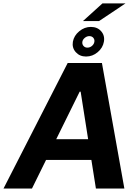

<svg xmlns="http://www.w3.org/2000/svg" viewBox="-42 -1092 810 1112"><path d="M143.1 0H-21.7L350.1 -727.3H548.3L678.3 0H513.5L487.2 -165.8H224.8ZM283.7 -285.9H468.4L425.1 -561.1H419.4ZM456.3 -764.6Q419.7 -764.6 397 -789.8Q374.3 -815 380 -850.1Q386.4 -885.7 416.9 -910.9Q447.4 -936.1 484 -936.1Q522 -936.1 544 -910.9Q566.1 -885.7 559.7 -850.1Q553.6 -815 523.8 -789.8Q494 -764.6 456.3 -764.6ZM438.2 -969.8 551.5 -1072.4H685L531.2 -969.8ZM464.1 -816.1Q479 -816.1 490.8 -826.2Q502.5 -836.3 504.6 -850.1Q506.7 -862.9 498.6 -872.9Q490.4 -882.8 475.5 -882.8Q461.3 -882.8 449.2 -872.9Q437.1 -862.9 435 -850.1Q432.9 -836.3 441.4 -826.2Q449.9 -816.1 464.1 -816.1Z"/></svg>

Font: Inter UI
Style: Bold Italic
Weight: 700
Italic angle: 9.39999°
Designer: Rasmus Andersson
Foundry: rsms
Version: 3.2;8d6f07862